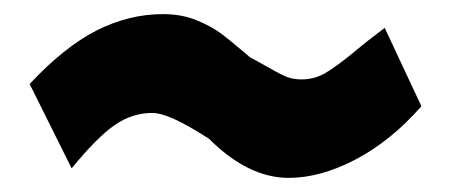

<svg xmlns="http://www.w3.org/2000/svg" viewBox="-20 -410 640 272"><path d="M276 -213.5Q245.5 -233 226.5 -241.5Q207.5 -250 195.5 -250Q167 -250 142 -232.5Q117 -215 81.5 -171.5L22 -291Q71 -343.5 116.8 -366.8Q162.5 -390 211 -390Q237 -390 258 -381.5Q279 -373 292.8 -362.8Q306.5 -352.5 334 -329L349.5 -320.5Q375.5 -305.5 385.2 -301.5Q395 -297.5 407 -297.5Q425 -297.5 440 -306Q455 -314.5 482.5 -337Q499.5 -351.5 525 -370.5L577 -259.5Q534 -210.5 484 -184.2Q434 -158 389 -158Q331.5 -158 276 -213.5Z"/></svg>

Font: JuliaMono ExtraBold
Style: Italic
Weight: 800
Italic angle: -9°
Monospace: yes
Designer: cormullion
Foundry: corm
Version: Version 0.057; ttfautohint (v1.8.4)